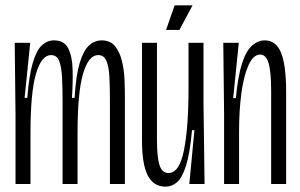

<svg xmlns="http://www.w3.org/2000/svg" viewBox="-20 -688 1122 718"><path d="M38 0V-263L35 -528H93L72 -322H82Q89 -408 103 -454.5Q117 -501 137 -519Q157 -537 182 -537Q220 -537 235 -507.5Q250 -478 251.5 -429Q253 -380 249 -322H259Q264 -406 278 -452.5Q292 -499 313 -518Q334 -537 360 -537Q393 -537 410.5 -515Q428 -493 436 -460Q444 -427 445.5 -392Q447 -357 447 -331V0H391V-319Q391 -365 389 -402Q387 -439 378 -460.5Q369 -482 347 -482Q311 -482 290.5 -412Q270 -342 270 -190V0H214V-310Q214 -360 212 -398.5Q210 -437 201.5 -459.5Q193 -482 171 -482Q135 -482 114.5 -412Q94 -342 94 -190V0Z M599 10Q554 10 532.5 -32Q511 -74 511 -162V-528H567V-166Q567 -100 576.5 -70.5Q586 -41 610 -41Q651 -41 668 -126.5Q685 -212 685 -357V-528H741V-300L745 0H688L707 -201H698Q690 -113 675.5 -68Q661 -23 642 -6.5Q623 10 599 10ZM651 -576H601L633 -668H700Z M818 0V-260L815 -528H873L852 -321H862Q870 -405 885.5 -452Q901 -499 923 -518Q945 -537 970 -537Q1012 -537 1031 -491Q1050 -445 1050 -344V0H994V-345Q994 -419 984.5 -451.5Q975 -484 953 -484Q927 -484 909 -443.5Q891 -403 882.5 -338Q874 -273 874 -198V0Z"/></svg>

Font: Bricolage Grotesque 96pt Condensed ExtraLight
Style: Regular
Weight: 200
Width: 3
Designer: Mathieu Triay
Foundry: Atelier Triay
Version: Version 1.001; ttfautohint (v1.8.4.7-5d5b);gftools[0.9.33.de